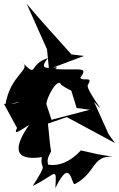

<svg xmlns="http://www.w3.org/2000/svg" viewBox="-52 -876 614 992"><path d="M454 -79 366 -99C310 -39 254 -17 197 -25C187 -56 204 -76 212 -94C202 -146 200 -228 188 -286L180 -232L293 -271L542 -137L509 -183L434 -350C524 -251 387 -412 402 -438C433 -487 371 -452 363 -475C409 -536 353 -511 234 -519C276 -551 120 -485 196 -576C89 -543 150 -466 58 -559C119 -515 1 -498 -25 -330C112 -372 17 -328 -32 -340L36 -215C23 -185 25 -183 99 -231C26 -128 6 -41 164 -64C153 11 204 -51 117 85C239 25 241 -22 234 96C315 -72 315 82 335 75C446 16 423 -74 531 -66ZM344 -318 412 -309 214 -257 188 -337C186 -369 247 -481 264 -438C370 -363 430 -405 316 -409ZM317 -595C240 -681 161 -767 86 -856L191 -621L201 -519L382 -587Z"/></svg>

Font: Asimov Silicon
Style: Regular
Weight: 400
Designer: Google
Version: Version 2.000980; 2014